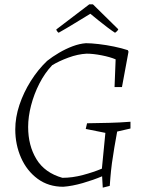

<svg xmlns="http://www.w3.org/2000/svg" viewBox="-20 -847 662 880"><path d="M451 13 448 -39Q408 -22 359.5 -8Q311 6 270 9Q202 9 152.5 -27.5Q103 -64 76.5 -124Q50 -184 50 -254Q50 -309 69 -366Q88 -423 121 -475.5Q154 -528 196 -568Q220 -587 250.5 -605Q281 -623 313 -635Q345 -647 374 -649Q397 -649 432 -645Q467 -641 503 -633.5Q539 -626 566 -617L569 -610L539 -448H505L510 -575Q484 -586 445.5 -593.5Q407 -601 377 -601Q337 -599 293.5 -583Q250 -567 219 -548Q185 -512 160.5 -464Q136 -416 122.5 -364Q109 -312 109 -265Q109 -180 147 -117.5Q185 -55 266 -32Q312 -32 360.5 -45Q409 -58 447 -74L463 -238L373 -256L379 -282Q436 -283 481 -284Q526 -285 578 -289V-258L517 -244Q510 -207 504 -170.5Q498 -134 493 -99Q488 -60 486 -33.5Q484 -7 483 5ZM507 -697Q493 -706 473 -721Q453 -736 432 -753Q411 -770 394 -784Q361 -764 321 -739.5Q281 -715 254 -700L249 -697Q246 -698 242 -703.5Q238 -709 238 -712L389 -827H406L522 -713Q522 -710 516 -704Q510 -698 507 -697Z"/></svg>

Font: Labrada Lght
Style: Italic
Weight: 300
Italic angle: -7°
Designer: Mercedes Jáuregui
Foundry: Omnibus-Type Team
Version: Version 1.000; ttfautohint (v1.8.4.7-5d5b)